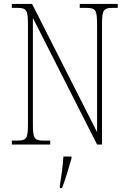

<svg xmlns="http://www.w3.org/2000/svg" viewBox="-20 -734 651 975"><path d="M40 0H235V-20H203C153 -20 147 -31 147 -108V-643L473 0H498V-606C498 -683 504 -694 554 -694H578V-714H385V-694H417C467 -694 473 -683 473 -606V-63L143 -714H40V-694H66C116 -694 122 -683 122 -606V-108C122 -31 116 -20 66 -20H40ZM284 208V221H295C311 181 331 113 343 71V61H302C299 111 292 159 284 208Z"/></svg>

Font: Noto Serif Hebrew Condensed Thin
Style: Regular
Weight: 100
Width: 3
Designer: Monotype Design Team
Foundry: Monotype Imaging Inc.
Version: Version 2.004